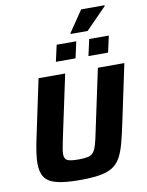

<svg xmlns="http://www.w3.org/2000/svg" viewBox="-112 -1157 949 1243"><g transform="rotate(-10 362.5 -535.5)"><path d="M311 8Q215 8 159.5 -6Q104 -20 81 -53.5Q58 -87 58 -145Q58 -176 64 -217.5Q70 -259 81 -310L161 -688H336L248 -275Q241 -240 236.5 -216Q232 -192 232 -176Q232 -144 252.5 -134.5Q273 -125 324 -125Q363 -125 386 -130Q409 -135 422 -150.5Q435 -166 444 -195.5Q453 -225 463 -275L551 -688H725L645 -310Q629 -233 614 -177.5Q599 -122 578.5 -86Q558 -50 525 -29.5Q492 -9 440 -0.5Q388 8 311 8ZM504 -773 528 -881H657L633 -773ZM290 -773 314 -881H443L419 -773ZM415 -934V-939L510 -1079H664V-1074L527 -934Z"/></g></svg>

Font: Saira
Style: Bold Italic
Weight: 700
Italic angle: -12°
Designer: Hector Gatti with collaboration of the Omnibus-Type team
Foundry: Omnibus-Type
Version: Version 1.100; ttfautohint (v1.8.3)